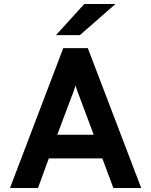

<svg xmlns="http://www.w3.org/2000/svg" viewBox="-20 -941 757 961"><path d="M30 0 296.6 -700H419.6L686.8 0H547.4L492.2 -148.2H224.4L170.2 0ZM266.6 -266.6H449L378.8 -454.2Q375.6 -462.4 371.6 -472.9Q367.7 -483.5 364 -494.1Q360.3 -504.8 358 -513.2Q355.5 -504.8 351.9 -494.1Q348.3 -483.5 344.4 -472.9Q340.4 -462.4 337.2 -454.2ZM260 -765 402 -921H557.8L379.8 -765Z"/></svg>

Font: Overpass
Style: Regular
Weight: 400
Designer: Delve Withrington, Dave Bailey, Thomas Jockin
Foundry: Delve Fonts LLC
Version: Version 4.000